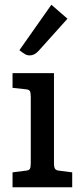

<svg xmlns="http://www.w3.org/2000/svg" viewBox="-20 -791 351 811"><path d="M33 -482V-420L88 -414Q102 -413 106 -406.5Q110 -400 110 -381V-103Q110 -84 106 -77.5Q102 -71 88 -70L33 -63V0H285V-63L231 -70Q217 -71 212.5 -78Q208 -85 208 -103V-482ZM62 -579 197 -771 265 -712 142 -575Q125 -557 106 -557Q94 -557 85 -562.5Q76 -568 62 -579Z"/></svg>

Font: Enriqueta Medium
Style: Regular
Weight: 500
Designer: Viviana Monsalve, Gustavo Ibarra
Foundry: 72Puntos
Version: Version 2.000